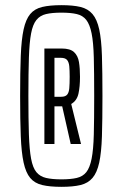

<svg xmlns="http://www.w3.org/2000/svg" viewBox="-20 -716 476 744"><path d="M218 8Q173 8 143.5 1Q114 -6 97 -26.5Q80 -47 71.5 -86Q63 -125 60.5 -188Q58 -251 58 -344Q58 -437 60.5 -500Q63 -563 71.5 -602Q80 -641 97 -661.5Q114 -682 143.5 -689Q173 -696 218 -696Q263 -696 292 -689Q321 -682 338.5 -661.5Q356 -641 364.5 -602Q373 -563 375 -500Q377 -437 377 -344Q377 -251 375 -188Q373 -125 364.5 -86Q356 -47 338.5 -26.5Q321 -6 292 1Q263 8 218 8ZM218 -21Q254 -21 277.5 -26.5Q301 -32 314.5 -49Q328 -66 335 -101Q342 -136 343.5 -195Q345 -254 345 -344Q345 -434 343.5 -493Q342 -552 335 -586.5Q328 -621 314.5 -638.5Q301 -656 277.5 -661.5Q254 -667 218 -667Q182 -667 158.5 -661.5Q135 -656 121 -638.5Q107 -621 100.5 -586.5Q94 -552 92 -493Q90 -434 90 -344Q90 -254 92 -195Q94 -136 100.5 -101Q107 -66 121 -49Q135 -32 158.5 -26.5Q182 -21 218 -21ZM152 -158V-528H219Q252 -528 267 -514Q282 -500 286 -475.5Q290 -451 290 -418Q290 -380 284 -353Q278 -326 256 -313L294 -158H254L221 -304H191V-158ZM191 -341H217Q233 -341 240 -349Q247 -357 248.5 -374Q250 -391 250 -418Q250 -443 248.5 -459Q247 -475 240 -483.5Q233 -492 215 -492H191Z"/></svg>

Font: Saira UltraCondensed
Style: Regular
Weight: 400
Width: 1
Designer: Hector Gatti with collaboration of the Omnibus-Type team
Foundry: Omnibus-Type
Version: Version 1.101